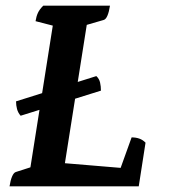

<svg xmlns="http://www.w3.org/2000/svg" viewBox="-20 -661 599 681"><path d="M13.8 0Q17.2 -21.9 22.9 -35.1Q28.5 -48.4 36.1 -50.9L104.7 -72.9L85.5 -52.4L169.6 -585.2L184.4 -565.7L106.1 -585.9Q108.6 -602.6 114.5 -615.4Q120.4 -628.1 133.6 -641H370.1Q366.8 -619.1 361.1 -605.6Q355.4 -592.1 347.4 -590.1L271.7 -568.1L290.3 -589.1L208.6 -71.9L200.6 -82.9L415.9 -64.9L401.5 -47.8L446.8 -173.7Q462 -173.7 474.1 -169.4Q486.2 -165.2 496.2 -155L472.1 0ZM36.9 -301.5 321.7 -391.1Q332.1 -381.4 335 -368Q338 -354.6 338 -339.5L53.2 -250.5Q43.8 -261.2 40.4 -274.3Q36.9 -287.4 36.9 -301.5Z"/></svg>

Font: Petrona
Style: Italic
Weight: 400
Italic angle: -9°
Designer: Ringo R. Seeber
Foundry: Ringo R. Seeber
Version: Version 2.001; ttfautohint (v1.8.3)